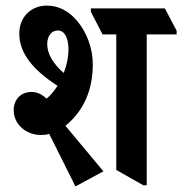

<svg xmlns="http://www.w3.org/2000/svg" viewBox="-20 -655 652 687"><path d="M250 12 350 -42 214 -205C280 -258 312 -334 312 -424C312 -484 290 -539 257 -579C228 -614 191 -635 148 -635C90 -635 49 -593 49 -535C49 -464 99 -404 186 -348C174 -330 161 -314 147 -302C128 -319 112 -326 92 -326C56 -326 29 -300 29 -261C29 -211 72 -172 127 -172C137 -172 147 -173 156 -176ZM493 8H505V-532H612V-545L570 -625H305V-613L347 -532H396V-47ZM149 -497C149 -526 164 -546 187 -546C211 -546 225 -519 225 -479C225 -451 219 -421 208 -394C170 -427 149 -462 149 -497Z"/></svg>

Font: Noto Serif Devanagari ExtraCondensed
Style: Bold
Weight: 700
Width: 2
Designer: Universal Thirst, Indian Type Foundry and the Monotype Design Team
Foundry: Monotype Imaging Inc.
Version: Version 2.004